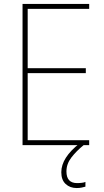

<svg xmlns="http://www.w3.org/2000/svg" viewBox="-20 -734 528 971"><path d="M431 0H94V-714H431V-689H120V-389H414V-364H120V-25H431ZM316 133Q316 192 370 192Q382 192 394 190.5Q406 189 412 186V210Q405 212 393.5 214.5Q382 217 368 217Q334 217 312 196.5Q290 176 290 137Q290 63 384 -10L403 0Q366 30 341 62.5Q316 95 316 133Z"/></svg>

Font: Noto Sans Gurmukhi UI SemiCondensed Thin
Style: Regular
Weight: 100
Width: 4
Designer: Jelle Bosma - Monotype Design Team
Foundry: Monotype Imaging Inc.
Version: Version 2.004; ttfautohint (v1.8.4.7-5d5b)